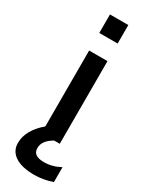

<svg xmlns="http://www.w3.org/2000/svg" viewBox="-249 -792 813 1053"><g transform="rotate(30 158.0 -266.0)"><path d="M104.5 -633.8V-751H220.7V-633.8ZM184.6 218.8Q104.5 218.8 62 190.4Q19.5 162.1 19.5 111.3Q19.5 30.3 104.5 -42V-522.5H220.7V1H185.5Q125 35.2 126 83Q126 131.8 195.3 131.8Q248 131.8 297.9 104.5V199.2Q239.3 218.8 184.6 218.8Z"/></g></svg>

Font: Gen Shin Gothic Medium
Style: Regular
Weight: 500
Designer: [Source Han Sans]
Ryoko NISHIZUKA  (kana & ideographs); Paul D. Hunt (Latin, Greek & Cyrillic); Wenlong ZHANG  (bopomofo
Version: Version 1.002.20150607